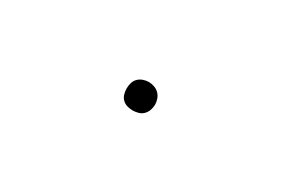

<svg xmlns="http://www.w3.org/2000/svg" viewBox="-5 -549 610 416"><g transform="rotate(30 300.0 -340.5)"><path d="M300 -305Q293 -305 286 -307Q279 -309 274 -314Q269 -319 267 -326Q265 -333 265 -340Q265 -347 267 -354Q269 -361 274 -366Q279 -371 286 -373.5Q293 -376 300 -376Q307 -376 314 -373.5Q321 -371 326 -366Q331 -361 333.5 -354Q336 -347 336 -340Q336 -333 333.5 -326Q331 -319 326 -314Q321 -309 314 -307Q307 -305 300 -305Z"/></g></svg>

Font: Iosevka Slab Thin Extended
Style: Regular
Weight: 100
Width: 7
Monospace: yes
Designer: Belleve Invis
Foundry: Belleve Invis
Version: Version 11.1.1; ttfautohint (v1.8.3)